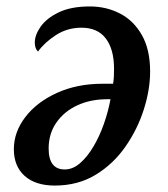

<svg xmlns="http://www.w3.org/2000/svg" viewBox="-20 -566 520 596"><path d="M150 10Q90 10 56.5 -20Q23 -50 23 -103Q23 -156 58.5 -202.5Q94 -249 156.5 -277.5Q219 -306 298 -306H331Q333 -317 333.5 -329Q334 -341 334 -352Q334 -413 308.5 -446.5Q283 -480 233 -480Q189 -480 153.5 -457Q118 -434 98 -406Q88 -415 88 -434Q88 -457 106 -483Q124 -509 162 -527.5Q200 -546 259 -546Q310 -546 352.5 -524Q395 -502 420.5 -457Q446 -412 446 -344Q446 -288 426.5 -226.5Q407 -165 369.5 -111Q332 -57 277 -23.5Q222 10 150 10ZM181 -40Q206 -40 228.5 -59.5Q251 -79 270 -111Q289 -143 302.5 -181.5Q316 -220 323 -258H313Q261 -258 220 -239Q179 -220 155 -185.5Q131 -151 131 -105Q131 -40 181 -40Z"/></svg>

Font: Noto Serif SemiCondensed Medium
Style: Italic
Weight: 500
Width: 4
Italic angle: -12°
Designer: Monotype Design Team
Foundry: Monotype Imaging Inc.
Version: Version 2.013